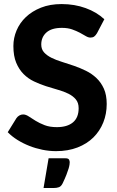

<svg xmlns="http://www.w3.org/2000/svg" viewBox="-20 -754 591 968"><path d="M469 -586.5Q462 -575 454.8 -569.8Q447.5 -564.5 436 -564.5Q425 -564.5 412.2 -572.2Q399.5 -580 382.5 -589Q365.5 -598 343.5 -605.8Q321.5 -613.5 292 -613.5Q240 -613.5 214 -590.2Q188 -567 188 -529.5Q188 -505.5 202.2 -489.8Q216.5 -474 239.8 -462.5Q263 -451 292.5 -442Q322 -433 353 -422.2Q384 -411.5 413.5 -397Q443 -382.5 466.2 -360.5Q489.5 -338.5 503.8 -306.8Q518 -275 518 -229.5Q518 -180 500.8 -136.8Q483.5 -93.5 451 -61.2Q418.5 -29 370.8 -10.5Q323 8 262.5 8Q228 8 193.8 1Q159.5 -6 127.8 -18.5Q96 -31 68 -48.5Q40 -66 19 -87.5L63 -158.5Q68.5 -166.5 77.5 -171.8Q86.5 -177 96.5 -177Q110 -177 125 -167Q140 -157 159.5 -145Q179 -133 204.8 -123Q230.5 -113 266.5 -113Q319 -113 347.8 -137Q376.5 -161 376.5 -208.5Q376.5 -236 362.2 -253Q348 -270 325 -281.5Q302 -293 272.5 -301.2Q243 -309.5 212 -319.5Q181 -329.5 151.5 -343.5Q122 -357.5 99 -380.5Q76 -403.5 61.8 -437.5Q47.5 -471.5 47.5 -522Q47.5 -562.5 63.5 -600.5Q79.5 -638.5 110.5 -668Q141.5 -697.5 186.8 -715.5Q232 -733.5 290.5 -733.5Q356 -733.5 411.8 -713.2Q467.5 -693 506 -657ZM309.5 44Q324.5 44 328 50.8Q331.5 57.5 331.5 63.5Q331.5 68 330.5 75.8Q329.5 83.5 325.8 96Q322 108.5 315 126.8Q308 145 296 170Q288.5 185.5 277.2 189.8Q266 194 248.5 194H199.5L225 44Z"/></svg>

Font: LatoLatin Heavy
Style: Regular
Weight: 800
Designer: Lukasz Dziedzic with Adam Twardoch and Botio Nikoltchev
Foundry: tyPoland Lukasz Dziedzic
Version: Version 2.015; 2015-08-06; http://www.latofonts.com/